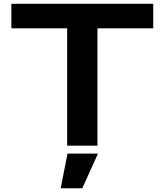

<svg xmlns="http://www.w3.org/2000/svg" viewBox="-20 -770 870 1015"><path d="M40 -620.1V-750H790V-620.1H495.1V0H335V-620.1ZM336.9 42H498L415 225.1H300.8Z"/></svg>

Font: Mattone
Style: Regular
Weight: 400
Width: 6
Designer: Nunzio Mazzaferro
Foundry: Collletttivo
Version: Version 2.000;Glyphs 3.2 (3217)